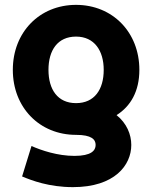

<svg xmlns="http://www.w3.org/2000/svg" viewBox="-20 -541 625 789"><path d="M179.2 -253.9C179.2 -334.5 216.8 -390.6 292.5 -390.6C368.2 -390.6 406.2 -332 406.2 -253.9C406.2 -173.3 368.2 -117.2 292.5 -117.2C216.8 -117.2 179.2 -173.3 179.2 -253.9ZM279.8 228C451.2 228 519.5 137.7 519.5 54.7C519.5 11.2 500.5 -34.7 459 -67.9C517.1 -104.5 552.7 -166 552.7 -253.9C552.7 -408.7 442.4 -521 292.5 -521C142.6 -521 32.7 -408.7 32.7 -253.9C32.7 -99.1 142.6 13.2 292.5 13.2C356.4 13.2 373 32.2 373 54.7C373 77.6 355 99.6 286.1 99.6C216.3 99.6 150.9 77.1 109.4 59.1L70.8 184.1C110.4 200.7 181.6 228 279.8 228Z"/></svg>

Font: Giphurs ExtraBold
Style: Regular
Weight: 800
Version: Version 1.000